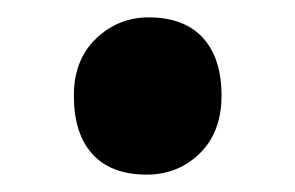

<svg xmlns="http://www.w3.org/2000/svg" viewBox="-20 -188 340 221"><path d="M65 -78Q65 -119 90.5 -143.5Q116 -168 151 -168Q192 -168 213.5 -144.5Q235 -121 235 -78Q235 -36 210 -11.5Q185 13 149 13Q108 13 86.5 -10.5Q65 -34 65 -78Z"/></svg>

Font: BitterBold
Style: Bold
Weight: 700
Designer: Sol Matas
Foundry: Sol Matas
Version: Version 001.001